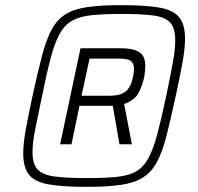

<svg xmlns="http://www.w3.org/2000/svg" viewBox="-20 -716 769 744"><path d="M315 8Q222 8 168.5 -1.5Q115 -11 92.5 -39Q70 -67 70 -121Q70 -160 80 -214.5Q90 -269 106 -344Q126 -436 142.5 -499Q159 -562 180 -601Q201 -640 233.5 -660.5Q266 -681 318.5 -688.5Q371 -696 450 -696Q544 -696 598 -686.5Q652 -677 674.5 -649Q697 -621 697 -566Q697 -528 687 -473Q677 -418 661 -344Q641 -252 625 -189Q609 -126 587.5 -87Q566 -48 533 -27.5Q500 -7 447.5 0.5Q395 8 315 8ZM213 -157 292 -529H446Q487 -529 508 -520Q529 -511 536 -496Q543 -481 543 -462Q543 -452 542 -440.5Q541 -429 539 -418Q532 -386 517.5 -357Q503 -328 461 -313L491 -157H443L417 -306H288L257 -157ZM315 -26Q385 -26 431.5 -30.5Q478 -35 507 -51.5Q536 -68 555 -103Q574 -138 589.5 -196Q605 -254 624 -344Q640 -420 649.5 -472.5Q659 -525 659 -560Q659 -607 639.5 -628.5Q620 -650 574 -656Q528 -662 451 -662Q380 -662 334 -657Q288 -652 259 -635.5Q230 -619 211 -584.5Q192 -550 176.5 -491.5Q161 -433 143 -344Q127 -268 116.5 -215Q106 -162 106 -127Q106 -80 126 -59Q146 -38 192 -32Q238 -26 315 -26ZM296 -345H403Q435 -345 452.5 -353Q470 -361 479.5 -375.5Q489 -390 493 -409Q496 -419 497.5 -429.5Q499 -440 499 -451Q499 -470 487.5 -479.5Q476 -489 441 -489H327Z"/></svg>

Font: Saira Thin Light
Style: Italic
Weight: 300
Italic angle: -12°
Version: Version 1.101